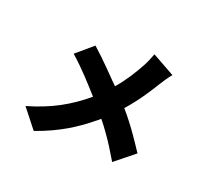

<svg xmlns="http://www.w3.org/2000/svg" viewBox="-174 -1019 1348 1295"><g transform="rotate(30 500.0 -371.5)"><path d="M585 -243C611 -221 634 -199 657 -176L664 -169C671 -162 678 -155 685 -148L691 -142C696 -137 700 -132 705 -127L711 -120C715 -117 718 -113 721 -110L728 -102C750 -78 772 -53 794 -27L913 -163C887 -190 860 -219 831 -248L824 -255C781 -298 734 -342 683 -383C738 -472 779 -567 808 -642C818 -667 838 -713 853 -738L678 -799C673 -771 664 -730 654 -701C629 -627 599 -552 555 -479L551 -482L543 -488C536 -492 529 -497 522 -502L514 -508C508 -512 503 -516 497 -520L489 -526L480 -532L472 -538C468 -541 463 -544 459 -547L451 -553C400 -589 350 -623 304 -651L204 -530C309 -466 393 -398 462 -344C364 -227 257 -139 99 -62L231 56C383 -29 482 -122 563 -217L569 -223C574 -230 580 -237 585 -243Z"/></g></svg>

Font: Glow Sans SC Normal ExtraBold
Style: Regular
Weight: 800
Designer: Ryoko NISHIZUKA (kana, bopomofo & ideographs); Paul D. Hunt (Latin, Greek & Cyrillic); Sandoll Communications, Soo-young
Version: Version 0.93